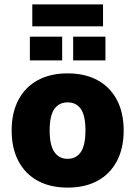

<svg xmlns="http://www.w3.org/2000/svg" viewBox="-20 -843 615 874"><path d="M288 11Q209 11 152 -20Q95 -51 64 -109.5Q33 -168 33 -249Q33 -330 64 -388.5Q95 -447 152 -478Q209 -509 288 -509Q367 -509 424 -478Q481 -447 512 -388.5Q543 -330 543 -249Q543 -168 512 -109.5Q481 -51 424 -20Q367 11 288 11ZM288 -120Q327 -120 348 -151Q369 -182 369 -249Q369 -317 348 -347Q327 -377 288 -377Q249 -377 227.5 -347Q206 -317 206 -249Q206 -182 227.5 -151Q249 -120 288 -120ZM127 -723V-823H449V-723ZM116 -568V-676H263V-568ZM313 -568V-676H460V-568Z"/></svg>

Font: Nunito Sans 10pt SemiCondensed Black
Style: Regular
Weight: 900
Width: 4
Designer: Vernon Adams
Foundry: Vernon Adams
Version: Version 3.101;gftools[0.9.27]